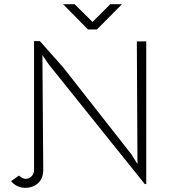

<svg xmlns="http://www.w3.org/2000/svg" viewBox="-20 -882 824 919"><path d="M33 -15 71 -42Q77 -35 86.5 -30.5Q96 -26 102 -26Q119 -26 131 -38Q143 -50 143 -70V-685H171L282 -560L610 -142L638 -97L635 -684H680V-1H673L214 -573L183 -618L187 -70Q187 -28 162.5 -5.5Q138 17 101 17Q60 17 33 -15ZM337 -862 423 -777 508 -862H564L444 -741H401L282 -862Z"/></svg>

Font: Bellota Light
Style: Regular
Weight: 300
Designer: Kemie Guaida
Foundry: Kemie Guaida
Version: Version 4.001